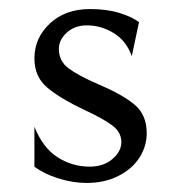

<svg xmlns="http://www.w3.org/2000/svg" viewBox="-20 -392 384 424"><path d="M56 -24V-112Q75 -65 107.5 -44.5Q140 -24 178 -24Q209 -24 228.5 -41Q248 -58 248 -78Q248 -100 228 -115Q208 -130 167 -149Q114 -174 85 -198Q56 -222 56 -263Q56 -308 90 -340Q124 -372 179 -372Q217 -372 245 -363Q273 -354 287 -343L271 -268Q259 -302 231 -319Q203 -336 172 -336Q145 -336 127.5 -320Q110 -304 110 -284Q110 -257 131.5 -241Q153 -225 197 -206Q249 -184 276.5 -161.5Q304 -139 304 -98Q304 -69 288 -44Q272 -19 241.5 -3.5Q211 12 171 12Q141 12 109 2Q77 -8 56 -24Z"/></svg>

Font: BellefairVN
Style: Regular
Weight: 400
Designer: Nick Shinn, Liron Lavi Turkenic
Foundry: Shinntype
Version: Version 1.003